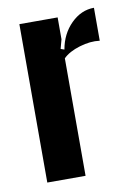

<svg xmlns="http://www.w3.org/2000/svg" viewBox="-65 -548 405 591"><g transform="rotate(-10 137.5 -252.5)"><path d="M35.2 -495.1H154.8V-426.8L147 -397.9L158.2 -394Q166.5 -441.9 198.2 -473.4Q230 -504.9 270 -504.9V-401.9Q240.7 -405.8 206.8 -395.5Q172.9 -385.3 154.8 -367.2V0H35.2Z"/></g></svg>

Font: Moniqa Black Paragraph
Style: Regular
Weight: 900
Designer: Rajesh Rajput
Foundry: Rajesh Rajput
Version: Version 1.000